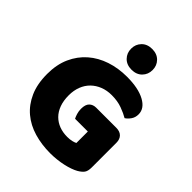

<svg xmlns="http://www.w3.org/2000/svg" viewBox="-237 -983 1138 1138"><g transform="rotate(45 332.0 -414.5)"><path d="M614 -97Q614 -66 603 -51Q592 -36 568 -22Q554 -14 533 -6.5Q512 1 487 6.5Q462 12 434.5 15Q407 18 380 18Q308 18 245 -0.5Q182 -19 135.5 -58Q89 -97 62 -157.5Q35 -218 35 -302Q35 -381 62 -441Q89 -501 136 -542Q183 -583 246 -604Q309 -625 382 -625Q477 -625 532.5 -595Q588 -565 588 -516Q588 -490 575 -471Q562 -452 545 -441Q520 -456 482 -470Q444 -484 395 -484Q355 -484 322 -471Q289 -458 265 -434.5Q241 -411 228 -377.5Q215 -344 215 -303Q215 -258 227.5 -224Q240 -190 262.5 -167.5Q285 -145 315.5 -133.5Q346 -122 383 -122Q405 -122 421.5 -126Q438 -130 447 -135V-231H340Q334 -242 328.5 -260Q323 -278 323 -298Q323 -334 339.5 -350Q356 -366 382 -366H551Q581 -366 597.5 -349.5Q614 -333 614 -303ZM461 -760Q461 -723 436.5 -698Q412 -673 371 -673Q330 -673 305.5 -698Q281 -723 281 -760Q281 -797 305.5 -822Q330 -847 371 -847Q412 -847 436.5 -822Q461 -797 461 -760Z"/></g></svg>

Font: Baloo Thambi 2 ExtraBold
Style: Regular
Weight: 800
Designer: Aadarsh Rajan and Ek Type
Foundry: Ek Type
Version: Version 1.640;hotconv 1.0.111;makeotfexe 2.5.65597; ttfautoh